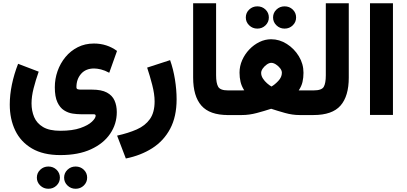

<svg xmlns="http://www.w3.org/2000/svg" viewBox="-20 -707 2500 1180"><path d="M374 384.8Q374 356 394.8 336.2Q415.5 316.4 444.8 316.4Q474.6 316.4 495.1 336.2Q515.6 356 515.6 384.8Q515.6 413.1 495.1 433.1Q474.6 453.1 444.8 453.1Q415.5 453.1 394.8 433.1Q374 413.1 374 384.8ZM206.5 384.8Q206.5 356 227.3 336.2Q248 316.4 277.3 316.4Q307.1 316.4 327.6 336.2Q348.1 356 348.1 384.8Q348.1 413.1 327.6 433.1Q307.1 453.1 277.3 453.1Q248 453.1 227.3 433.1Q206.5 413.1 206.5 384.8ZM350.6 246.1Q245.6 246.1 176.5 205.6Q107.4 165 73.7 95Q40 24.9 40 -64.5Q40 -124 53.2 -187.7Q66.4 -251.5 91.3 -314.9L217.8 -266.6Q199.2 -213.9 186.5 -164.1Q173.8 -114.3 173.8 -71.8Q173.8 -25.9 189.9 12.5Q206.1 50.8 244.6 73.7Q283.2 96.7 350.6 96.7Q425.8 96.7 473.9 79.8Q522 63 544.9 41Q567.9 19 567.9 3.9Q567.9 -4.9 555.2 -4.9H476.1Q453.1 -4.9 425.8 -9Q398.4 -13.2 373.5 -29.1Q348.6 -44.9 332.8 -78.6Q316.9 -112.3 316.9 -170.9Q316.9 -222.2 333.7 -270Q350.6 -317.9 382.1 -356.2Q413.6 -394.5 458 -417Q502.4 -439.5 557.1 -439.5Q637.2 -439.5 699.2 -394L651.4 -259.8Q624.5 -274.4 600.6 -280.3Q576.7 -286.1 558.1 -286.1Q507.3 -286.1 478.5 -253.4Q449.7 -220.7 449.7 -171.4Q449.7 -160.6 458 -158.4Q466.3 -156.2 476.1 -156.2H545.4Q603.5 -156.2 636.7 -138.4Q669.9 -120.6 683.8 -89.4Q697.8 -58.1 697.8 -18.1Q697.8 54.7 657.2 114.7Q616.7 174.8 539.3 210.4Q461.9 246.1 350.6 246.1Z M753.4 267.1 699.7 126.5Q768.6 111.3 820.6 88.4Q872.6 65.4 901.4 24.7Q930.2 -16.1 930.2 -84Q930.2 -128.9 915.3 -186.3Q900.4 -243.7 884.3 -291.5L1025.4 -337.4Q1044.9 -282.7 1055.2 -219Q1065.4 -155.3 1065.4 -96.7Q1065.4 9.8 1025.9 84.2Q986.3 158.7 916 203.6Q845.7 248.5 753.4 267.1Z M1167 -687H1308.1V-244.6Q1308.1 -195.8 1321 -173.6Q1334 -151.4 1380.9 -151.4H1393.1V0H1380.9Q1268.6 0 1217.8 -57.9Q1167 -115.7 1167 -230.5Z M1658.2 -599.6Q1658.2 -628.4 1679 -648.2Q1699.7 -668 1729 -668Q1758.8 -668 1779.3 -648.2Q1799.8 -628.4 1799.8 -599.6Q1799.8 -571.3 1779.3 -551.3Q1758.8 -531.2 1729 -531.2Q1699.7 -531.2 1679 -551.3Q1658.2 -571.3 1658.2 -599.6ZM1490.7 -599.6Q1490.7 -628.4 1511.5 -648.2Q1532.2 -668 1561.5 -668Q1591.3 -668 1611.8 -648.2Q1632.3 -628.4 1632.3 -599.6Q1632.3 -571.3 1611.8 -551.3Q1591.3 -531.2 1561.5 -531.2Q1532.2 -531.2 1511.5 -551.3Q1490.7 -571.3 1490.7 -599.6ZM1845.2 -259.8Q1845.2 -229.5 1839.1 -203.1Q1833 -176.8 1815.9 -151.4H1890.6V0H1820.3Q1777.3 0 1731.9 -12.7Q1686.5 -25.4 1646.5 -38.6Q1605 -24.9 1558.3 -12.5Q1511.7 0 1466.3 0H1373.5V-151.4H1447.3Q1456.5 -151.4 1463.4 -151.4Q1470.2 -151.4 1481 -151.9Q1464.4 -177.7 1458.3 -204.3Q1452.1 -231 1452.1 -260.7Q1452.1 -300.8 1468.5 -337.6Q1484.9 -374.5 1512.5 -403.3Q1540 -432.1 1574.7 -449Q1609.4 -465.8 1646.5 -465.8Q1697.3 -465.8 1742.7 -437Q1788.1 -408.2 1816.7 -361.3Q1845.2 -314.5 1845.2 -259.8ZM1647.5 -320.8Q1634.3 -320.8 1619.9 -310.8Q1605.5 -300.8 1595.2 -286.4Q1585 -272 1585 -258.8Q1585 -241.2 1595.7 -224.6Q1606.4 -208 1621.3 -195.1Q1636.2 -182.1 1648.4 -175.3Q1668.5 -186.5 1690.4 -209.7Q1712.4 -232.9 1712.4 -259.8Q1712.4 -273.4 1701.7 -287.4Q1690.9 -301.3 1675.8 -311Q1660.6 -320.8 1647.5 -320.8Z M1871.1 -151.4H1907.2Q1957 -151.4 1969.7 -173.3Q1982.4 -195.3 1982.4 -244.1V-687H2123.5V-230Q2123.5 -116.2 2072.8 -58.1Q2022 0 1906.7 0H1871.1Z M2395 -687V-0.5H2253.9V-687Z"/></svg>

Font: Vazirmatn RD UI Black
Style: Regular
Weight: 900
Designer: Saber Rastikerdar
Foundry: Saber Rastikerdar
Version: Version 33.003